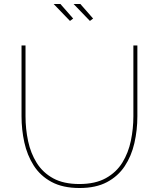

<svg xmlns="http://www.w3.org/2000/svg" viewBox="-20 -938 796 963"><path d="M379 5Q295 5 238.5 -25.5Q182 -56 149 -108Q116 -160 102 -224Q88 -288 88 -355V-710H108V-355Q108 -291 121 -230Q134 -169 164.5 -120.5Q195 -72 247 -43.5Q299 -15 378 -15Q458 -15 511 -44.5Q564 -74 594 -123Q624 -172 636.5 -232.5Q649 -293 649 -355V-710H669V-355Q669 -285 654 -220Q639 -155 605.5 -104.5Q572 -54 516.5 -24.5Q461 5 379 5ZM349 -918H383L447 -845L431 -833ZM249 -918H283L347 -845L331 -833Z"/></svg>

Font: Raleway Thin Thin
Style: Regular
Weight: 250
Version: Version 4.026